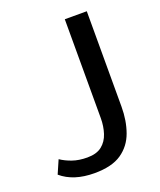

<svg xmlns="http://www.w3.org/2000/svg" viewBox="-128 -748 699 837"><g transform="rotate(-20 222.0 -329.5)"><path d="M375 -224Q375 -160 356 -107Q337 -54 292 -23Q247 8 166 8Q69 8 12 -41L39 -103Q61 -88 91 -77.5Q121 -67 160 -67Q203 -67 227.5 -86.5Q252 -106 262.5 -138.5Q273 -171 273 -208V-667H375Z"/></g></svg>

Font: Epunda Sans Medium
Style: Regular
Weight: 500
Designer: Simon Atzbach
Foundry: typofactur
Version: Version 2.204; ttfautohint (v1.8.4.7-5d5b)